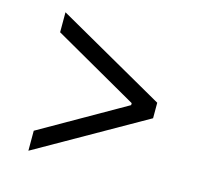

<svg xmlns="http://www.w3.org/2000/svg" viewBox="-86 -689 781 742"><g transform="rotate(15 304.5 -318.0)"><path d="M521 -349V-287L88 -41V-121L426 -314V-322L88 -515V-595Z"/></g></svg>

Font: 42dot Sans
Style: Regular
Weight: 400
Designer: 42dot
Version: Version 1.000